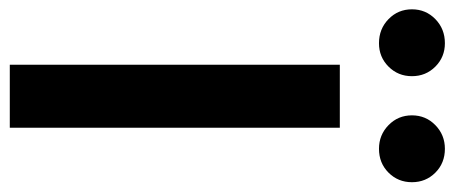

<svg xmlns="http://www.w3.org/2000/svg" viewBox="-330 -656 951 402"><g transform="rotate(90 146.0 -455.5)"><path d="M213 0H81V-691H213ZM105 -842Q105 -813 85 -793Q65 -773 36 -773Q6 -773 -14.5 -793Q-35 -813 -35 -842Q-35 -871 -14.5 -891Q6 -911 36 -911Q65 -911 85 -891Q105 -871 105 -842ZM327 -842Q327 -813 307 -793Q287 -773 257 -773Q228 -773 207.5 -793Q187 -813 187 -842Q187 -871 207.5 -891Q228 -911 257 -911Q287 -911 307 -891Q327 -871 327 -842Z"/></g></svg>

Font: Fira Sans Medium
Style: Regular
Weight: 500
Designer: bBox Type GmbH & Carrois Corporate GbR & Edenspiekermann AG
Foundry: bBox Type GmbH & Carrois Corporate GbR & Edenspiekermann AG
Version: Version 4.301